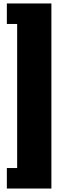

<svg xmlns="http://www.w3.org/2000/svg" viewBox="-20 -820 340 1120"><path d="M279.8 -799.8V279.8H20V160.2H80.1V-680.2H20V-799.8Z"/></svg>

Font: Mikodacs
Style: Regular
Weight: 400
Designer: gluk (gluksza@wp.pl)
Foundry: gluk (gluksza@wp.pl)
Version: Version 0.28